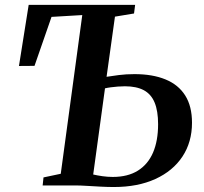

<svg xmlns="http://www.w3.org/2000/svg" viewBox="-20 -763 838 790"><path d="M448.5 6.5Q423.5 6.5 394.8 5Q366 3.5 338.2 1.8Q310.5 0 288 0H155.5L159 -33L230 -48L318.5 -701L192 -693.5L122 -492L58 -491.5L98 -743H536L531.5 -707.5L453 -694.5L418.5 -447Q439 -450.5 469 -454.2Q499 -458 533.5 -458Q608 -458 661 -436.2Q714 -414.5 742 -370.2Q770 -326 770 -258Q770 -178.5 730.8 -119Q691.5 -59.5 619.2 -26.5Q547 6.5 448.5 6.5ZM444 -35Q506 -35 547.5 -61Q589 -87 609.8 -135.5Q630.5 -184 630.5 -252Q630.5 -306.5 616.2 -341Q602 -375.5 571.8 -391.8Q541.5 -408 494 -408Q480 -408 464.8 -406.8Q449.5 -405.5 436 -403.8Q422.5 -402 412 -399.5L363.5 -45Q380.5 -41 401.8 -38Q423 -35 444 -35Z"/></svg>

Font: Merriweather 72pt SemiBold
Style: Italic
Weight: 600
Italic angle: -7.8°
Version: Version 2.101